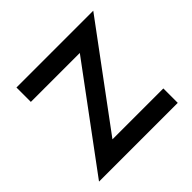

<svg xmlns="http://www.w3.org/2000/svg" viewBox="-124 -584 707 707"><g transform="rotate(-45 230.0 -230.0)"><path d="M300 -385 15 0H425V-75H160L445 -460H45V-385Z"/></g></svg>

Font: Jost-400-Book
Style: Regular
Weight: 400
Version: Version 3.200; ttfautohint (v0.97) -l 8 -r 50 -G 200 -x 14 -